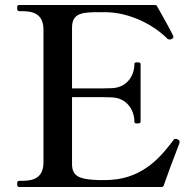

<svg xmlns="http://www.w3.org/2000/svg" viewBox="-20 -753 785 773"><path d="M695 -192C693 -193 690 -194 688 -194C685 -194 682 -194 679 -190C632 -128 562 -38 428 -29C415 -28 404 -28 393 -28C381 -28 369 -28 357 -29C303 -33 270 -42 270 -92V-362H353C382 -362 411 -362 430 -361C489 -359 521 -312 521 -263C521 -257 525 -256 533 -256C541 -256 546 -257 546 -263V-495C546 -501 541 -502 533 -502C525 -502 521 -501 521 -495C521 -446 489 -400 430 -398C411 -397 382 -397 353 -397H270V-642C270 -702 314 -704 381 -704H402C506 -704 603 -649 654 -597C656 -595 660 -594 663 -594C665 -594 668 -594 671 -596C676 -598 678 -600 678 -604C678 -605 678 -607 677 -609C675 -616 634 -690 613 -727C611 -731 608 -733 604 -733H57C51 -733 49 -729 49 -721C49 -713 51 -708 57 -708H70C115 -708 155 -696 155 -633V-100C155 -39 118 -25 70 -25H57C51 -25 49 -21 49 -13C49 -5 51 0 57 0H630C634 0 638 -2 639 -6C656 -54 678 -114 698 -165C701 -172 703 -177 703 -181C703 -186 701 -190 695 -192Z"/></svg>

Font: Shippori Mincho OTF SemiBold
Style: Regular
Weight: 600
Designer: FONTDASU
Foundry: FONTDASU / Google Inc. / but / Adobe
Version: Version 3.300;hotconv 1.0.109;makeotfexe 2.5.65596